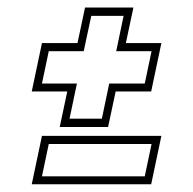

<svg xmlns="http://www.w3.org/2000/svg" viewBox="-20 -605 510 508"><path d="M138 -269 158 -363H64L91 -491H185L205 -585H333L313 -491H407L380 -363H286L266 -269ZM164 -291H249.5L269 -384H363L381 -469.5H287.5L307 -563H221.5L201.5 -469.5H109L91 -384H183.5ZM64 -117.5 91 -245.5H407L380 -117.5ZM91 -138.5H363L381 -224H109Z"/></svg>

Font: Tourney Condensed ExtraLight
Style: Italic
Weight: 200
Width: 3
Italic angle: -12°
Designer: Tyler Finck
Foundry: Etcetera Type Co
Version: Version 1.010; ttfautohint (v1.8.3)